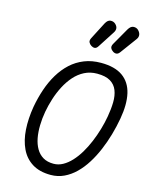

<svg xmlns="http://www.w3.org/2000/svg" viewBox="-174 -1368 1143 1474"><g transform="rotate(15 397.0 -630.5)"><path d="M377 1.5Q288.5 1.5 230 -35Q171.5 -71.5 140.8 -136.2Q110 -201 104.5 -286.5Q99 -372 115.5 -470Q129 -544.5 152.2 -613Q175.5 -681.5 210.2 -739.2Q245 -797 291.5 -839.8Q338 -882.5 397.5 -906.2Q457 -930 530 -930Q640 -930 702.8 -885.2Q765.5 -840.5 784.8 -756.8Q804 -673 783 -555Q771.5 -489.5 752.5 -423.2Q733.5 -357 707.2 -294.8Q681 -232.5 647.2 -178.8Q613.5 -125 572.2 -84.8Q531 -44.5 482.2 -21.5Q433.5 1.5 377 1.5ZM376 -87Q414.5 -87 449.8 -106.5Q485 -126 516.5 -160Q548 -194 574.8 -238.8Q601.5 -283.5 623 -335Q644.5 -386.5 660.2 -440Q676 -493.5 685 -545.5Q696 -607 697 -660.8Q698 -714.5 682 -755.2Q666 -796 628 -819Q590 -842 523 -842Q467.5 -842 422.5 -819Q377.5 -796 342.8 -756.8Q308 -717.5 282 -667.5Q256 -617.5 238.8 -563.2Q221.5 -509 212 -456.5Q202 -400.5 200.8 -346.5Q199.5 -292.5 208.2 -245.8Q217 -199 237.8 -163.2Q258.5 -127.5 292.5 -107.2Q326.5 -87 376 -87ZM597 -1036Q582.5 -1045 575.8 -1059Q569 -1073 580.5 -1094L658 -1229.5Q676 -1260 698.8 -1261.2Q721.5 -1262.5 736.5 -1248.5Q753 -1232.5 756 -1214Q759 -1195.5 746.5 -1178L651 -1048Q638 -1030 624.2 -1028.8Q610.5 -1027.5 597 -1036ZM424 -1036Q409.5 -1045 402.8 -1058.8Q396 -1072.5 407 -1094L477 -1229.5Q494 -1260.5 517 -1261.5Q540 -1262.5 555.5 -1248Q572 -1232.5 573.5 -1215.5Q575 -1198.5 563 -1180.5L477.5 -1048Q465.5 -1029 451.2 -1028.2Q437 -1027.5 424 -1036Z"/></g></svg>

Font: Edu AU VIC WA NT Pre Medium
Style: Regular
Weight: 500
Designer: Tina and Corey Anderson, Eben Sorkin, Mirko Velimirovic
Foundry: Google for Education
Version: Version 1.001